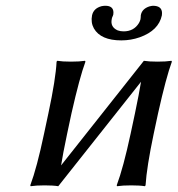

<svg xmlns="http://www.w3.org/2000/svg" viewBox="-20 -643 617 666"><path d="M541.5 -589.8Q530.3 -537.1 464.8 -513.7Q434.1 -502.9 400.9 -502.9Q329.6 -502.9 305.7 -544.4Q294.4 -564.9 299.3 -589.8Q304.7 -614.3 332.5 -621.6Q339.4 -623 345.2 -623Q372.6 -623 373.5 -600.6Q373.5 -596.2 373 -592.8Q371.6 -587.4 370.1 -585Q368.2 -581.1 367.7 -577.1Q361.8 -549.3 388.2 -537.6Q397.9 -534.2 408.7 -534.2Q444.3 -534.2 461.9 -563Q465.8 -569.8 467.3 -576.2Q468.3 -582.5 468.3 -585Q467.8 -586.9 468.8 -591.8Q473.1 -612.3 497.6 -620.6Q504.9 -622.6 510.3 -623Q541.5 -623 542 -598.1Q542 -593.8 541.5 -589.8ZM147.9 -250Q173.3 -369.1 176.3 -429.2L178.7 -432.1Q196.3 -429.2 226.1 -429.2Q255.9 -429.2 274.9 -432.1L276.4 -429.2Q256.3 -375 228 -250L212.9 -179.2Q197.8 -107.4 191.9 -69.3L479 -432.1Q496.6 -429.2 526.4 -429.2Q556.2 -429.2 574.7 -432.1L576.2 -429.2Q556.2 -375 528.3 -250L513.2 -179.2Q488.8 -63 484.9 0L482.4 2.9Q464.8 0 435.1 0Q405.3 0 386.2 2.9L384.8 0Q407.7 -61 433.1 -179.2L448.2 -250Q462.9 -320.3 469.2 -359.4L182.1 2.9Q164.6 0 134.8 0Q105 0 86.4 2.9L85 0Q107.9 -61 132.8 -179.2Z"/></svg>

Font: Linux Biolinum Slanted O
Style: Slanted
Weight: 400
Designer: Philipp H. Poll
Foundry: Philipp H. Poll
Version: Version 1.0.4